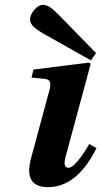

<svg xmlns="http://www.w3.org/2000/svg" viewBox="-20 -760 418 792"><path d="M108 -107 185 -392Q195 -431 168 -434L110 -440L118 -473L348 -502L354 -496L251 -115Q238 -68 262 -68Q278 -68 302 -97.5Q326 -127 348 -166L378 -149Q298 12 178 12Q76 12 108 -107ZM104 -680Q104 -699 121.5 -719.5Q139 -740 157 -740Q172 -740 187.5 -729.5Q203 -719 231 -690L376 -541L355 -511L172 -614Q139 -632 121.5 -647Q104 -662 104 -680Z"/></svg>

Font: Heuristica
Style: Bold Italic
Weight: 700
Italic angle: -13°
Version: Version 1.0.2